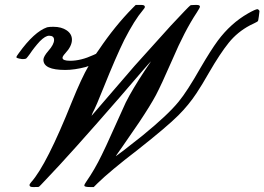

<svg xmlns="http://www.w3.org/2000/svg" viewBox="-20 -737 1066 774"><path d="M232 -504Q232 -492 263 -492Q306 -492 356 -515L367 -520L379 -537Q443 -632 515 -705L527 -717H543H551Q564 -717 564 -709Q564 -705 556 -696Q522 -656 481 -576Q447 -507 398 -385Q368 -309 353 -281L349 -270L523 -472L669 -634Q740 -710 747 -715Q749 -717 765 -717H774Q786 -717 786 -710Q786 -706 773 -686Q724 -612 675 -497Q630 -394 608.5 -353.5Q587 -313 541 -244Q456 -120 449 -111L447 -107L448 -108Q462 -117 554 -190Q657 -274 700 -327Q734 -368 788 -463Q830 -535 858 -573Q910 -643 980 -683Q1010 -700 1018 -700Q1020 -700 1023 -697Q1026 -694 1026 -692Q1026 -688 1023.5 -671Q1021 -654 1020 -652Q1017 -649 1004.5 -643Q992 -637 988 -635Q937 -608 902 -564.5Q867 -521 823 -445Q794 -394 772 -361Q741 -314 699 -272Q653 -226 535 -133Q423 -47 373 2L358 17H342Q320 17 320 11Q320 6 328 -5Q362 -54 390 -112Q401 -133 441.5 -223.5Q482 -314 487 -324Q513 -376 564 -453L589 -490Q587 -490 462 -344Q262 -114 166 -14Q138 16 137 16Q136 17 120 17H112Q99 17 99 9Q99 5 106 -3Q168 -72 270 -327Q309 -423 337 -471L326 -467Q280 -455 243 -455Q155 -455 155 -496Q155 -509 175 -532Q198 -558 198 -576Q198 -593 178 -593Q163 -593 141 -571Q118 -546 100 -519Q89 -504 86 -501.5Q83 -499 75 -499H68Q47 -502 46 -506Q46 -510 56 -523Q118 -609 170 -627Q178 -629 195 -629Q228 -629 249 -614.5Q270 -600 270 -577Q270 -551 243 -522Q232 -510 232 -504Z"/></svg>

Font: MathJax_Script
Style: Regular
Weight: 400
Version: Version 1.1